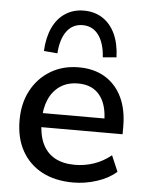

<svg xmlns="http://www.w3.org/2000/svg" viewBox="-54 -791 644 843"><g transform="rotate(5 268.5 -369.0)"><path d="M300 9Q220 9 162.5 -21.5Q105 -52 73.5 -108.5Q42 -165 42 -243Q42 -319 73 -376Q104 -433 158 -465Q212 -497 281 -497Q349 -497 397.5 -467.5Q446 -438 472 -384Q498 -330 498 -255V-221H122V-283H430L413 -269Q413 -344 380 -385Q347 -426 285 -426Q238 -426 205.5 -404Q173 -382 156 -343Q139 -304 139 -252V-246Q139 -188 157.5 -148.5Q176 -109 212 -89Q248 -69 301 -69Q343 -69 383.5 -82.5Q424 -96 460 -125L490 -55Q457 -25 405 -8Q353 9 300 9ZM182 -550 122 -555Q125 -615 145 -658Q165 -701 200.5 -724Q236 -747 282 -747Q329 -747 364.5 -724Q400 -701 420 -658Q440 -615 442 -555L382 -550Q378 -613 352 -648Q326 -683 282 -683Q238 -683 212 -648Q186 -613 182 -550Z"/></g></svg>

Font: Nunito Sans 12pt ExtraLight SemiBold
Style: Regular
Weight: 600
Version: Version 3.101;gftools[0.9.27]